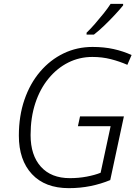

<svg xmlns="http://www.w3.org/2000/svg" viewBox="-20 -968 724 998"><path d="M338 10Q214 10 146 -63Q78 -136 78 -263Q78 -365 107 -449.5Q136 -534 188.5 -595.5Q241 -657 310.5 -690.5Q380 -724 461 -724Q521 -724 570.5 -713Q620 -702 664 -682L642 -631Q601 -649 556 -660.5Q511 -672 460 -672Q393 -672 335 -643Q277 -614 232.5 -560Q188 -506 163.5 -431.5Q139 -357 139 -266Q139 -161 192.5 -101.5Q246 -42 343 -42Q389 -42 431 -50Q473 -58 503 -70L555 -312H385L396 -363H624L553 -32Q505 -12 451 -1Q397 10 338 10ZM430 -798Q450 -817 473.5 -844Q497 -871 519 -898.5Q541 -926 555 -948H620V-940Q604 -920 578 -892Q552 -864 523 -836Q494 -808 468 -788H430Z"/></svg>

Font: Noto Sans Light
Style: Italic
Weight: 300
Italic angle: -12°
Designer: Monotype Design Team
Foundry: Monotype Imaging Inc.
Version: Version 2.013; ttfautohint (v1.8.4.7-5d5b)